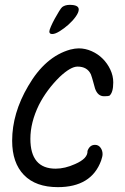

<svg xmlns="http://www.w3.org/2000/svg" viewBox="-20 -770 516 790"><path d="M195 -630Q183 -630 183 -640Q183 -646 189.5 -661Q196 -676 205 -692.5Q214 -709 223 -723.5Q232 -738 236 -741Q248 -750 267 -750Q304 -750 304 -731Q304 -719 291.5 -701.5Q279 -684 261.5 -668.5Q244 -653 225.5 -641.5Q207 -630 195 -630ZM218 0Q127 0 78.5 -50Q30 -100 30 -191Q30 -304 96 -416Q166 -537 269 -566Q289 -571 304 -571Q331 -571 357 -559.5Q383 -548 402.5 -528.5Q422 -509 434 -483.5Q446 -458 446 -431Q446 -389 430 -376Q424 -374 408 -374Q382 -374 371 -406Q367 -420 363 -435Q359 -450 354 -464Q339 -496 299 -496Q271 -496 226 -454Q172 -401 140 -338Q105 -266 105 -199Q105 -76 209 -76Q247 -76 289 -95Q342 -118 340 -149Q349 -174 371 -174Q385 -174 393.5 -162.5Q402 -151 402 -136Q402 -126 396 -109Q356 0 218 0Z"/></svg>

Font: Dongol
Style: Regular
Weight: 400
Designer: Abdo Mohamed and Ibrahim Hamdi
Foundry: Protype Foundry
Version: Version 1.000;hotconv 1.0.109;makeotfexe 2.5.65596